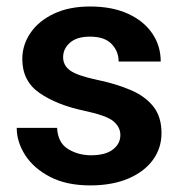

<svg xmlns="http://www.w3.org/2000/svg" viewBox="-20 -558 554 588"><path d="M348.6 -144.5Q348.6 -168.9 327.1 -186.8Q305.7 -204.6 236.3 -219.2Q153.8 -236.8 101.1 -273.2Q48.3 -309.6 48.3 -377Q48.3 -420.4 73.2 -457Q98.1 -493.7 144.8 -515.9Q191.4 -538.1 255.9 -538.1Q323.2 -538.1 371.6 -516.1Q419.9 -494.1 446 -456.1Q472.2 -418 472.2 -369.6H343.3Q343.3 -400.9 321.8 -423.3Q300.3 -445.8 255.4 -445.8Q215.3 -445.8 194.3 -427.2Q173.3 -408.7 173.3 -382.8Q173.3 -357.4 195.3 -341.8Q217.3 -326.2 277.3 -313.5Q335.9 -301.3 380.4 -282.2Q424.8 -263.2 449.7 -231.7Q474.6 -200.2 474.6 -150.4Q474.6 -104 447.8 -67.6Q420.9 -31.2 371.8 -10.7Q322.8 9.8 256.3 9.8Q183.6 9.8 133.3 -16.4Q83 -42.5 57.1 -83Q31.2 -123.5 31.2 -166.5H154.8Q157.2 -120.6 188.5 -101.6Q219.7 -82.5 258.8 -82.5Q302.7 -82.5 325.7 -100.1Q348.6 -117.7 348.6 -144.5Z"/></svg>

Font: Vazirmatn RD FD SemiBold
Style: Regular
Weight: 600
Designer: Saber Rastikerdar
Foundry: Saber Rastikerdar
Version: Version 33.003